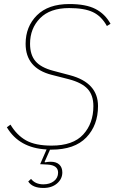

<svg xmlns="http://www.w3.org/2000/svg" viewBox="-20 -730 576 952"><path d="M195 202Q141 202 120 170L134 157Q155 184 195 184Q227 184 247.5 168Q268 152 268 126Q268 89 216 86L179 84L211 11Q75 4 14 -99L32 -112Q63 -60 109 -34Q155 -8 236 -8Q342 -8 392.5 -63Q443 -118 443 -204Q443 -258 414.5 -289Q386 -320 322 -337L236 -359Q107 -392 107 -513Q107 -598 163 -654Q219 -710 324 -710Q406 -710 453.5 -685.5Q501 -661 528 -612L510 -601Q483 -650 440.5 -670Q398 -690 323 -690Q228 -690 178.5 -639.5Q129 -589 129 -513Q129 -458 156 -426.5Q183 -395 244 -379L327 -357Q466 -320 466 -204Q466 -109 408 -48.5Q350 12 235 12H228L201 73L203 75Q217 72 232 72Q259 72 274 86Q289 100 289 125Q289 157 263 179.5Q237 202 195 202Z"/></svg>

Font: IBM Plex Sans Thin
Style: Italic
Weight: 100
Italic angle: -11.31°
Designer: Mike Abbink, Paul van der Laan, Pieter van Rosmalen
Foundry: Bold Monday
Version: Version 3.0